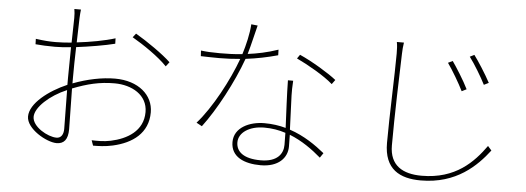

<svg xmlns="http://www.w3.org/2000/svg" viewBox="-52 -937 3104 1132"><g transform="rotate(5 1500.0 -371.0)"><path d="M721 -672 703 -649C769 -611 862 -548 912 -495L932 -521C889 -563 787 -634 721 -672ZM345 -305 348 -75C348 -44 335 -20 307 -20C255 -20 162 -72 162 -131C162 -187 245 -263 345 -305ZM135 -590 136 -558C169 -555 205 -553 252 -553C278 -553 311 -555 346 -559L344 -379V-336C237 -290 129 -208 129 -130C129 -57 251 12 310 12C353 12 377 -14 377 -76L373 -317C460 -351 532 -369 621 -369C723 -369 817 -317 817 -216C817 -103 722 -50 628 -30C587 -21 546 -22 515 -23L526 8C555 8 599 7 642 -3C758 -29 848 -94 848 -217C848 -319 760 -397 621 -397C545 -397 457 -379 373 -347V-382C373 -432 374 -500 376 -562C456 -572 545 -587 604 -602L603 -634C543 -615 456 -599 377 -590L381 -734C382 -756 383 -768 385 -785H346C349 -770 350 -751 350 -732L347 -586C312 -583 279 -581 252 -581C215 -581 186 -583 135 -590Z M1896 -476 1915 -502C1872 -537 1768 -600 1695 -632L1679 -609C1743 -579 1846 -521 1896 -476ZM1649 -166 1650 -95C1650 -42 1616 8 1518 8C1417 8 1372 -30 1372 -86C1372 -143 1434 -186 1523 -186C1568 -186 1610 -179 1649 -166ZM1668 -476H1637C1638 -394 1644 -285 1648 -195C1609 -206 1567 -212 1521 -212C1435 -212 1343 -172 1343 -85C1343 4 1424 37 1520 37C1625 37 1677 -20 1677 -87L1676 -157C1750 -128 1813 -82 1864 -38L1883 -66C1830 -109 1761 -158 1674 -187L1666 -389C1665 -417 1666 -436 1668 -476ZM1431 -782 1393 -786C1390 -730 1373 -660 1356 -606C1307 -601 1263 -600 1223 -600C1174 -600 1142 -602 1111 -606L1113 -573C1145 -572 1188 -571 1222 -571C1263 -571 1304 -573 1346 -577C1300 -450 1208 -276 1122 -180L1155 -162C1234 -266 1326 -438 1377 -580C1442 -588 1506 -601 1567 -618L1566 -651C1502 -629 1442 -617 1387 -610C1404 -667 1420 -742 1431 -782Z M2595 -674 2568 -661C2597 -621 2642 -544 2663 -501L2691 -515C2667 -565 2617 -643 2595 -674ZM2719 -721 2693 -708C2723 -669 2769 -592 2790 -550L2818 -564C2793 -612 2742 -691 2719 -721ZM2299 -757H2257C2261 -738 2262 -715 2262 -689C2262 -565 2251 -321 2251 -159C2251 -3 2344 44 2468 44C2679 44 2796 -74 2868 -168L2846 -193C2775 -94 2672 16 2471 16C2359 16 2281 -28 2281 -147C2281 -321 2289 -571 2293 -689C2294 -715 2295 -733 2299 -757Z"/></g></svg>

Font: Noto Sans CJK HK Thin
Style: Regular
Weight: 100
Designer: Ryoko NISHIZUKA 西塚涼子 (kana, bopomofo & ideographs); Paul D. Hunt (Latin, Greek & Cyrillic); Sandoll Communications 산돌커뮤니
Foundry: Adobe
Version: Version 2.004;hotconv 1.0.118;makeotfexe 2.5.65603